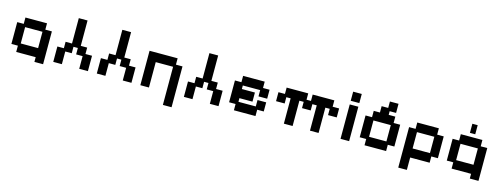

<svg xmlns="http://www.w3.org/2000/svg" viewBox="-19 -1496 6605 2543"><g transform="rotate(15 3283.5 -225.0)"><path d="M417 76V11H150V-75H61V-374H150V-461H446V-374H536V76ZM179 -113H417V-337H179Z M658 11V-200H747V-288H835V-636H955V-288H1043V-200H1133V11H1014V-163H925V-251H865V-163H776V11Z M1255 11V-200H1344V-288H1432V-636H1552V-288H1640V-200H1730V11H1611V-163H1522V-251H1462V-163H1373V11Z M2208 186V-337H1970V11H1852V-461H2237V-374H2327V186Z M2449 11V-200H2538V-288H2626V-636H2746V-288H2834V-200H2924V11H2805V-163H2716V-251H2656V-163H2567V11Z M3135 11V-75H3046V-374H3135V-461H3431V-374H3521V-251H3402V-337H3164V-288H3343V-163H3164V-113H3402V-201H3521V-76H3431V11Z M3820 11V-336H3761V-250H3643V-373H3732V-460H4028V-373H4089V-460H4386V-373H4475V-250H4356V-336H4296V11H4178V-336H4118V-250H3999V-336H3940V11Z M4597 11V-461H4715V11ZM4597 -511V-636H4715V-511Z M4926 11V-75H4837V-374H4926V-461H5011V-548H5101V-636H5219V-511H5131V-461H5222V-374H5312V-75H5222V11ZM4955 -113H5193V-337H4955Z M5434 181V-374H5523V-461H5819V-374H5909V-75H5819V11H5552V181ZM5552 -113H5790V-337H5552Z M6387 76V11H6120V-75H6031V-374H6120V-461H6416V-374H6506V76ZM6149 -113H6387V-337H6149ZM6232 -509V-634H6305V-509Z"/></g></svg>

Font: Pixelify Sans SemiBold
Style: Regular
Weight: 600
Designer: Stefie Justprince
Foundry: Typecalism Foundryline
Version: Version 1.000